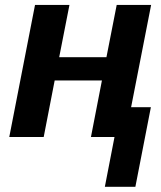

<svg xmlns="http://www.w3.org/2000/svg" viewBox="-20 -548 644 768"><path d="M583.5 -119.1 521.5 199.2H399.4L438 0H343.8L387.7 -226.1H198.7L154.8 0H17.1L120.1 -528.3H257.8L216.8 -319.3H405.8L446.8 -528.3H584.5L504.4 -119.1Z"/></svg>

Font: Arimo
Style: Italic
Weight: 400
Italic angle: -12°
Designer: Steve Matteson
Foundry: Monotype Imaging Inc.
Version: Version 1.33